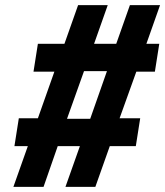

<svg xmlns="http://www.w3.org/2000/svg" viewBox="-20 -725 641 745"><path d="M32 0 88 -158H36L53 -266H127L191 -447H110L127 -555H230L283 -705H398L345 -555H431L484 -705H601L548 -555H598L581 -447H509L444 -266H524L507 -158H406L350 0H234L290 -158H204L149 0ZM240 -264H330L395 -449H306Z"/></svg>

Font: Nunito Sans 11pt Black
Style: Italic
Weight: 900
Italic angle: -9°
Version: Version 3.101;gftools[0.9.27]